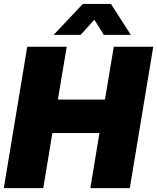

<svg xmlns="http://www.w3.org/2000/svg" viewBox="-23 -968 809 988"><path d="M-3.4 0 117.2 -727.5H320.3L274.9 -455.6H517.1L562.5 -727.5H765.6L645 0H441.9L488.8 -283.7H246.6L199.7 0ZM392.1 -788.6H253.4V-789.1L403.3 -947.8H547.9L649.9 -789.1V-788.6H511.2L462.4 -866.7Z"/></svg>

Font: Inter Display Black
Style: Italic
Weight: 900
Italic angle: -9.39999°
Designer: Rasmus Andersson
Foundry: rsms
Version: Version 4.000;git-a52131595